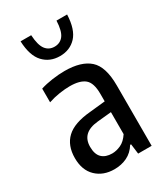

<svg xmlns="http://www.w3.org/2000/svg" viewBox="-198 -883 852 979"><g transform="rotate(-30 228.0 -394.0)"><path d="M178.5 9Q113 9 72 -30.5Q31 -70 31 -141Q31 -215 75 -256.5Q119 -298 216 -306.5L307.5 -316V-360Q307.5 -425 279.2 -448.5Q251 -472 191 -472Q164 -472 130.5 -467Q97 -462 64 -451V-531.5Q95 -541.5 134 -547Q173 -552.5 207 -552.5Q305 -552.5 353.2 -509.2Q401.5 -466 401.5 -355.5V0H322L314.5 -59H309Q287 -23.5 253.2 -7.2Q219.5 9 178.5 9ZM127 -152Q127 -108 148.5 -87.2Q170 -66.5 208.5 -66.5Q233 -66.5 259.5 -78.5Q286 -90.5 307.5 -123V-252.5L225 -244.5Q127 -235 127 -152ZM226.5 -629.5Q167.5 -629.5 130 -669.5Q92.5 -709.5 89 -795.5H151.5Q155 -735.5 174.2 -710.2Q193.5 -685 226.5 -685Q259.5 -685 278.8 -710.2Q298 -735.5 300.5 -795.5H363Q359.5 -709 322.5 -669.2Q285.5 -629.5 226.5 -629.5Z"/></g></svg>

Font: Encode Sans Cnd Md
Style: Regular
Weight: 500
Width: 3
Designer: Multiple Designers
Foundry: Impallari Type
Version: Version 3.002; ttfautohint (v1.8.3) -l 8 -r 50 -G 200 -x 14 